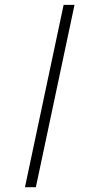

<svg xmlns="http://www.w3.org/2000/svg" viewBox="-20 -780 366 800"><path d="M84 0 245.1 -759.8H290.5L129.4 0Z"/></svg>

Font: Open Sans Light
Style: Italic
Weight: 300
Italic angle: -12°
Designer: Monotype Design Team
Foundry: Monotype Imaging Inc.
Version: Version 3.003; ttfautohint (v1.8.4)